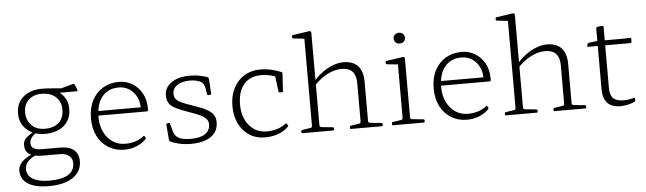

<svg xmlns="http://www.w3.org/2000/svg" viewBox="-55 -968 4763 1416"><g transform="rotate(-5 2326.5 -259.5)"><path d="M257 226Q156 226 102 192Q48 158 48 94Q48 67 64.5 44Q81 21 106.5 4.5Q132 -12 157 -20L184 -12Q141 6 119.5 30.5Q98 55 98 86Q98 134 141 160Q184 186 262 186Q449 186 449 72Q449 38 424.5 18Q400 -2 357 -2H231Q163 -2 131 -24Q99 -46 99 -91Q99 -109 106 -123.5Q113 -138 132.5 -153.5Q152 -169 186 -189L207 -183Q175 -161 161 -142Q147 -123 147 -101Q147 -75 167.5 -62.5Q188 -50 230 -50H365Q429 -50 464 -21Q499 8 499 62Q499 113 470 150Q441 187 387 206.5Q333 226 257 226ZM263 -198Q330 -198 367 -232Q404 -266 404 -328Q404 -387 365 -422Q326 -457 260 -457Q200 -457 164 -422.5Q128 -388 128 -331Q128 -272 165 -235Q202 -198 263 -198ZM345 -477Q397 -461 426 -421.5Q455 -382 455 -328Q455 -277 431.5 -239.5Q408 -202 364.5 -181Q321 -160 262 -160Q206 -160 164 -181.5Q122 -203 98.5 -240.5Q75 -278 75 -328Q75 -378 98.5 -415.5Q122 -453 165 -473.5Q208 -494 265 -494Q298 -494 339.5 -490.5Q381 -487 436 -482L393 -480L498 -509Q505 -511 509 -505Q514 -495 519 -484Q524 -473 527 -460Q528 -453 520 -453H344Z M834 7Q769 7 717.5 -24Q666 -55 637 -111.5Q608 -168 608 -245Q608 -322 637.5 -378Q667 -434 718.5 -464.5Q770 -495 836 -495Q892 -495 936.5 -467.5Q981 -440 1007 -392Q1033 -344 1033 -280Q1033 -277 1033 -273.5Q1033 -270 1033 -267Q1031 -260 1024 -260H650V-294H998L980 -274Q980 -277 980.5 -280.5Q981 -284 981 -287Q981 -335 962 -372.5Q943 -410 909 -432Q875 -454 832 -454Q753 -454 708.5 -400Q664 -346 664 -248Q664 -187 687.5 -138.5Q711 -90 751.5 -63Q792 -36 844 -36Q927 -36 981 -80Q987 -85 990 -79L997 -70Q1000 -64 996 -58Q968 -28 925.5 -10.5Q883 7 834 7Z M1365 -273Q1429 -252 1464.5 -232.5Q1500 -213 1514.5 -190.5Q1529 -168 1529 -135Q1529 -91 1505.5 -59Q1482 -27 1437 -10Q1392 7 1329 7Q1279 7 1237.5 -3Q1196 -13 1174 -25Q1168 -29 1167 -36L1158 -150Q1157 -157 1164 -158L1177 -161Q1184 -162 1186 -154L1200 -100Q1210 -63 1239.5 -46.5Q1269 -30 1330 -30Q1399 -30 1435.5 -55Q1472 -80 1472 -126Q1472 -147 1459.5 -163Q1447 -179 1418 -194Q1389 -209 1338 -226Q1274 -248 1237.5 -266.5Q1201 -285 1187 -308Q1173 -331 1173 -364Q1173 -423 1224.5 -459Q1276 -495 1361 -495Q1403 -495 1441 -486.5Q1479 -478 1494 -471Q1500 -468 1500 -460L1507 -349Q1507 -342 1500 -341L1484 -340Q1477 -340 1476 -347L1469 -394Q1461 -434 1429.5 -446.5Q1398 -459 1359 -459Q1300 -459 1265 -435.5Q1230 -412 1230 -372Q1230 -350 1241 -334.5Q1252 -319 1281.5 -305Q1311 -291 1365 -273Z M1877 7Q1810 7 1760.5 -24.5Q1711 -56 1683 -112.5Q1655 -169 1655 -244Q1655 -319 1684 -375.5Q1713 -432 1764 -463.5Q1815 -495 1883 -495Q1930 -495 1971 -484.5Q2012 -474 2039 -462Q2045 -458 2044 -451L2036 -321Q2036 -314 2028 -314H2011Q2004 -314 2003 -321L1987 -447L2021 -419Q1997 -434 1960 -443.5Q1923 -453 1886 -453Q1803 -453 1757.5 -399.5Q1712 -346 1712 -248Q1712 -186 1735 -138Q1758 -90 1798 -63Q1838 -36 1889 -36Q1938 -36 1973 -48Q2008 -60 2033 -80Q2039 -85 2043 -79L2050 -69Q2055 -64 2050 -58Q2020 -27 1975 -10Q1930 7 1877 7Z M2227 0V-574H2282V0ZM2587 -334Q2587 -390 2560.5 -418.5Q2534 -447 2480 -447Q2429 -447 2375.5 -419.5Q2322 -392 2273 -340L2268 -365Q2296 -402 2334.5 -431.5Q2373 -461 2416 -478Q2459 -495 2498 -495Q2569 -495 2605.5 -455Q2642 -415 2642 -338V0H2587ZM2152 0Q2145 0 2145 -7V-16Q2145 -23 2153 -24L2211 -33Q2222 -34 2224.5 -38Q2227 -42 2227 -53V-180H2282V-50Q2282 -40 2285.5 -37Q2289 -34 2300 -32L2380 -24Q2387 -23 2387 -16V-7Q2387 0 2380 0ZM2227 -573V-718L2246 -691L2145 -702Q2138 -703 2138 -710V-719Q2138 -726 2145 -727L2260 -744Q2273 -746 2277.5 -743Q2282 -740 2282 -730V-573ZM2512 0Q2505 0 2505 -7V-16Q2505 -23 2513 -24L2571 -33Q2581 -34 2584 -38Q2587 -42 2587 -53V-180H2642V-50Q2642 -40 2645.5 -37Q2649 -34 2660 -32L2740 -24Q2747 -23 2747 -16V-7Q2747 0 2740 0Z M2898 0V-324H2953V0ZM2823 0Q2816 0 2816 -7V-16Q2816 -23 2823 -24L2882 -33Q2892 -34 2895 -38Q2898 -42 2898 -53V-180H2953V-50Q2953 -40 2956.5 -37Q2960 -34 2971 -32L3051 -24Q3058 -23 3058 -16V-7Q3058 0 3050 0ZM2898 -324V-468L2916 -442L2816 -452Q2809 -453 2809 -461V-469Q2809 -476 2816 -477L2931 -494Q2944 -496 2948.5 -493Q2953 -490 2953 -481V-324ZM2926 -596Q2907 -596 2895 -607.5Q2883 -619 2883 -636Q2883 -653 2895 -664.5Q2907 -676 2926 -676Q2943 -676 2955 -664.5Q2967 -653 2967 -636Q2967 -619 2955 -607.5Q2943 -596 2926 -596Z M3371 7Q3306 7 3254.5 -24Q3203 -55 3174 -111.5Q3145 -168 3145 -245Q3145 -322 3174.5 -378Q3204 -434 3255.5 -464.5Q3307 -495 3373 -495Q3429 -495 3473.5 -467.5Q3518 -440 3544 -392Q3570 -344 3570 -280Q3570 -277 3570 -273.5Q3570 -270 3570 -267Q3568 -260 3561 -260H3187V-294H3535L3517 -274Q3517 -277 3517.5 -280.5Q3518 -284 3518 -287Q3518 -335 3499 -372.5Q3480 -410 3446 -432Q3412 -454 3369 -454Q3290 -454 3245.5 -400Q3201 -346 3201 -248Q3201 -187 3224.5 -138.5Q3248 -90 3288.5 -63Q3329 -36 3381 -36Q3464 -36 3518 -80Q3524 -85 3527 -79L3534 -70Q3537 -64 3533 -58Q3505 -28 3462.5 -10.5Q3420 7 3371 7Z M3734 0V-574H3789V0ZM4094 -334Q4094 -390 4067.5 -418.5Q4041 -447 3987 -447Q3936 -447 3882.5 -419.5Q3829 -392 3780 -340L3775 -365Q3803 -402 3841.5 -431.5Q3880 -461 3923 -478Q3966 -495 4005 -495Q4076 -495 4112.5 -455Q4149 -415 4149 -338V0H4094ZM3659 0Q3652 0 3652 -7V-16Q3652 -23 3660 -24L3718 -33Q3729 -34 3731.5 -38Q3734 -42 3734 -53V-180H3789V-50Q3789 -40 3792.5 -37Q3796 -34 3807 -32L3887 -24Q3894 -23 3894 -16V-7Q3894 0 3887 0ZM3734 -573V-718L3753 -691L3652 -702Q3645 -703 3645 -710V-719Q3645 -726 3652 -727L3767 -744Q3780 -746 3784.5 -743Q3789 -740 3789 -730V-573ZM4019 0Q4012 0 4012 -7V-16Q4012 -23 4020 -24L4078 -33Q4088 -34 4091 -38Q4094 -42 4094 -53V-180H4149V-50Q4149 -40 4152.5 -37Q4156 -34 4167 -32L4247 -24Q4254 -23 4254 -16V-7Q4254 0 4247 0Z M4506 6Q4442 6 4410 -28.5Q4378 -63 4378 -131V-483V-488V-581Q4378 -588 4386 -591Q4392 -592 4398.5 -593Q4405 -594 4412 -594.5Q4419 -595 4426 -595Q4433 -595 4433 -588V-132Q4433 -82 4457 -58.5Q4481 -35 4533 -35Q4552 -35 4571 -37.5Q4590 -40 4610 -47Q4617 -49 4618 -41L4619 -29Q4620 -23 4614 -18Q4599 -11 4581 -5.5Q4563 0 4544 3Q4525 6 4506 6ZM4307 -451Q4300 -451 4301 -458L4304 -472Q4306 -479 4313 -480L4378 -488H4574L4622 -490Q4629 -490 4629 -483Q4629 -477 4629 -470.5Q4629 -464 4628 -458Q4626 -451 4619 -451Z"/></g></svg>

Font: Hahmlet ExtraLight
Style: Regular
Weight: 250
Designer: Minjoo Ham & Mark Frömberg
Foundry: hypertype
Version: Version 1.002